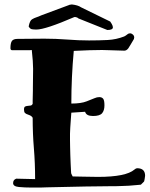

<svg xmlns="http://www.w3.org/2000/svg" viewBox="-20 -828 674 864"><path d="M528 9 497 10H471Q401 10 191 15L161 16H122Q91 16 65 13.5Q39 11 39 -4Q39 -19 53 -24L138 -22Q138 -94 132.5 -160Q127 -226 127 -298Q122 -307 109.5 -311Q97 -315 92.5 -319.5Q88 -324 88 -335Q88 -346 93 -348.5Q98 -351 104.5 -351.5Q111 -352 117.5 -353Q124 -354 127 -361V-375L128 -420V-435L129 -518Q129 -549 123 -603Q119 -602 105 -602H58H34Q27 -603 27 -611Q27 -634 33.5 -643.5Q40 -653 59 -653L179 -654Q231 -654 283 -650Q335 -646 380.5 -646Q426 -646 464.5 -648Q503 -650 539 -664Q547 -668 552.5 -673Q558 -678 565 -678Q572 -678 578 -672.5Q584 -667 584 -659L583 -655V-653L567 -626Q561 -616 557 -610Q549 -600 539.5 -600Q530 -600 475 -602Q459 -603 439 -603Q389 -603 312 -599Q301 -480 301 -362Q345 -362 370 -372L405 -386Q416 -391 427 -391Q438 -391 444 -384Q450 -377 450 -354Q450 -331 439.5 -318.5Q429 -306 398.5 -306Q368 -306 363 -325L301 -321L300 -308Q295 -242 295 -226V-198Q295 -186 295.5 -167.5Q296 -149 296.5 -128.5Q297 -108 298 -90Q299 -72 299.5 -59.5Q300 -47 301 -46L307 -34L357 -33L421 -32Q547 -32 585 -65Q592 -71 597 -71Q633 -71 633 -37L631 -23Q629 -10 627 -10L614 3L604 4Q554 9 528 9ZM314 -751Q184 -695 144 -695Q132 -695 123.5 -696.5Q115 -698 109 -709Q114 -735 124 -741Q134 -747 143.5 -750Q153 -753 166 -759L295 -807H298L303 -808Q331 -805 345 -795L476 -731Q478 -729 483 -720Q488 -711 488 -705Q488 -693 463 -693L333 -745Q329 -749 324.5 -750Q320 -751 318 -751.5Q316 -752 316 -751.5Q316 -751 315 -751Z"/></svg>

Font: Miltonian Tattoo
Style: Regular
Weight: 400
Designer: Pablo Impallari
Foundry: Pablo Impallari
Version: Version 1.008